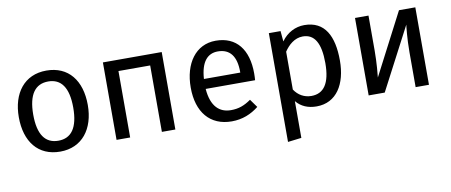

<svg xmlns="http://www.w3.org/2000/svg" viewBox="-70 -870 3265 1389"><g transform="rotate(-10 1562.5 -176.0)"><path d="M316 -582C154 -582 62 -460 62 -284C62 -104 153 13 315 13C476 13 569 -109 569 -285C569 -465 478 -582 316 -582ZM316 -502C410 -502 462 -433 462 -285C462 -136 410 -67 315 -67C220 -67 168 -136 168 -284C168 -433 221 -502 316 -502Z M1063 0H1162V-569H730V0H830V-488H1063Z M1794 -301C1794 -475 1713 -582 1560 -582C1413 -582 1324 -456 1324 -279C1324 -98 1416 13 1575 13C1654 13 1718 -14 1774 -58L1731 -118C1681 -83 1639 -68 1583 -68C1501 -68 1439 -119 1429 -251H1792C1793 -264 1794 -282 1794 -301ZM1696 -324H1429C1437 -450 1487 -503 1562 -503C1652 -503 1696 -442 1696 -330Z M2211 -582C2146 -582 2084 -551 2042 -492L2035 -569H1949V230L2049 218V-52C2085 -8 2136 13 2198 13C2345 13 2421 -112 2421 -285C2421 -464 2362 -582 2211 -582ZM2174 -68C2122 -68 2078 -93 2049 -137V-415C2079 -460 2125 -503 2186 -503C2271 -503 2314 -433 2314 -285C2314 -136 2265 -68 2174 -68Z M3025 -569H2905L2670 -116C2672 -130 2681 -224 2681 -312V-569H2582V0H2700L2939 -457C2937 -444 2927 -357 2927 -257V0H3025Z"/></g></svg>

Font: Glow Sans SC Normal Medium
Style: Regular
Weight: 600
Designer: Ryoko NISHIZUKA (kana, bopomofo & ideographs); Paul D. Hunt (Latin, Greek & Cyrillic); Sandoll Communications, Soo-young
Version: Version 0.93